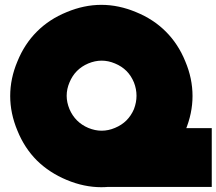

<svg xmlns="http://www.w3.org/2000/svg" viewBox="-20 -780 902 800"><path d="M670.9 -111.3Q619.1 -60.5 546.9 -30.3Q474.6 0 402.3 0Q330.1 0 257.8 -30.3Q185.5 -60.5 133.8 -111.3Q82 -163.1 52.7 -235.4Q22.5 -307.6 22.5 -379.9Q22.5 -453.1 52.7 -524.4Q82 -596.7 133.8 -648.4Q185.5 -700.2 257.8 -729.5Q330.1 -759.8 402.3 -759.8Q474.6 -759.8 546.9 -729.5Q619.1 -700.2 670.9 -648.4Q722.7 -596.7 752 -524.4Q782.2 -453.1 782.2 -379.9Q782.2 -307.6 752 -235.4Q722.7 -163.1 670.9 -111.3ZM548.8 -380.9Q548.8 -409.2 538.1 -436.5Q526.4 -464.8 506.8 -484.4Q487.3 -503.9 459 -515.6Q431.6 -527.3 403.3 -527.3Q376 -527.3 347.7 -515.6Q320.3 -503.9 300.8 -484.4Q281.2 -464.8 269.5 -436.5Q257.8 -409.2 257.8 -380.9Q257.8 -353.5 269.5 -325.2Q281.2 -297.9 300.8 -278.3Q320.3 -258.8 347.7 -247.1Q376 -235.4 403.3 -235.4Q431.6 -235.4 459 -247.1Q487.3 -258.8 506.8 -278.3Q526.4 -297.9 538.1 -325.2Q548.8 -353.5 548.8 -380.9ZM862.3 -1Q745.1 -1 395.5 -1Q411.1 -61.5 458 -246.1Q559.6 -246.1 862.3 -246.1Q862.3 -184.6 862.3 -1Z"/></svg>

Font: Star Wars
Style: Regular
Weight: 400
Version: Version 1.0